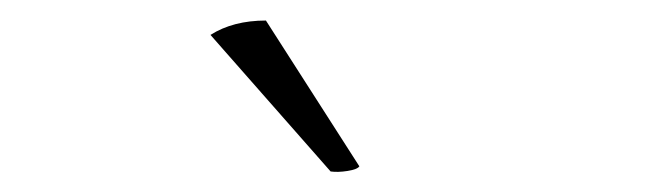

<svg xmlns="http://www.w3.org/2000/svg" viewBox="-20 -726 640 187"><path d="M239 -706 330 -564Q328 -561 318.5 -559.5Q309 -558 302 -559L185 -692Q207 -706 239 -706Z"/></svg>

Font: Arima Madurai ExtraLight
Style: Regular
Weight: 275
Designer: Joana Correia and Natanael Gama
Foundry: NDISCOVER
Version: Version 1.020